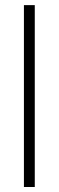

<svg xmlns="http://www.w3.org/2000/svg" viewBox="-20 -748 235 768"><path d="M119.1 -727.5V0H75.7V-727.5Z"/></svg>

Font: Inter 24pt ExtraLight
Style: Regular
Weight: 250
Designer: Rasmus Andersson
Foundry: rsms
Version: Version 4.001;git-66647c0bb